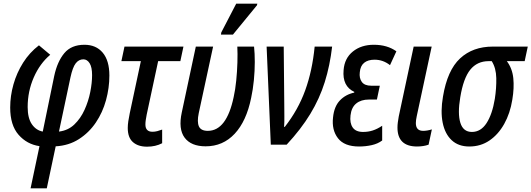

<svg xmlns="http://www.w3.org/2000/svg" viewBox="-20 -795 2920 1055"><path d="M148 240 197 8Q128 -2 82 -54.5Q36 -107 36 -204Q36 -268 54 -331.5Q72 -395 107 -450.5Q142 -506 194 -546L256 -494Q199 -446 165.5 -369.5Q132 -293 132 -207Q132 -146 155 -112.5Q178 -79 215 -72L278 -378Q295 -457 333.5 -503Q372 -549 444 -549Q508 -549 544.5 -505.5Q581 -462 581 -380Q581 -312 562.5 -244.5Q544 -177 506.5 -121.5Q469 -66 413.5 -30.5Q358 5 286 9L237 240ZM304 -72Q354 -78 388.5 -111Q423 -144 444.5 -191.5Q466 -239 476 -289.5Q486 -340 486 -382Q486 -426 472.5 -447.5Q459 -469 438 -469Q413 -469 396 -447Q379 -425 367 -369Z M788 11Q739 11 710.5 -14Q682 -39 682 -92Q682 -108 685 -129Q688 -150 693 -173L754 -459H647L664 -539H988L971 -459H849L786 -165Q783 -149 781 -136Q779 -123 779 -111Q779 -71 818 -71Q831 -71 844.5 -74.5Q858 -78 871 -83V-8Q835 11 788 11Z M1110 9Q1030 9 994.5 -38.5Q959 -86 979 -178L1056 -539H1151L1072 -173Q1062 -125 1073 -100.5Q1084 -76 1122 -76Q1225 -76 1264 -262Q1273 -302 1278 -352Q1283 -402 1284.5 -451.5Q1286 -501 1284 -539H1376Q1380 -502 1380 -454Q1380 -406 1375 -354.5Q1370 -303 1360 -257Q1334 -129 1269.5 -60Q1205 9 1110 9ZM1194 -605 1196 -617 1278 -775H1394L1392 -766L1260 -605Z M1468 0 1445 -539H1539L1542 -223Q1542 -190 1542.5 -156Q1543 -122 1541 -98H1545Q1618 -191 1657 -298.5Q1696 -406 1709 -539H1805Q1793 -435 1764.5 -344Q1736 -253 1685 -169Q1634 -85 1555 0Z M1953 10Q1872 10 1837 -35.5Q1802 -81 1810 -150Q1816 -210 1847.5 -243Q1879 -276 1926 -286L1927 -290Q1860 -321 1868 -410Q1873 -475 1919 -512Q1965 -549 2034 -549Q2108 -549 2158 -513L2123 -437Q2085 -467 2038 -467Q2002 -467 1981 -450Q1960 -433 1957 -398Q1953 -366 1968 -345Q1983 -324 2020 -324H2067L2051 -248H2007Q1964 -248 1937.5 -226.5Q1911 -205 1906 -161Q1901 -119 1918 -94.5Q1935 -70 1975 -70Q2003 -70 2028 -78Q2053 -86 2080 -104V-23Q2056 -5 2022.5 2.5Q1989 10 1953 10Z M2270 10Q2164 9 2164 -94Q2164 -108 2166 -123Q2168 -138 2171 -155L2253 -539H2352L2270 -157Q2265 -134 2265 -119Q2265 -76 2305 -76Q2327 -76 2353 -84L2335 0Q2307 10 2270 10Z M2559 10Q2499 10 2462 -24.5Q2425 -59 2412.5 -120.5Q2400 -182 2414 -264Q2438 -409 2508 -474Q2578 -539 2688 -539H2880L2863 -459H2765Q2795 -419 2800.5 -365.5Q2806 -312 2795 -247Q2783 -172 2750.5 -114Q2718 -56 2669.5 -23Q2621 10 2559 10ZM2573 -70Q2622 -70 2653.5 -118.5Q2685 -167 2699 -252Q2708 -310 2707 -365.5Q2706 -421 2682 -459H2665Q2602 -459 2564 -412Q2526 -365 2509 -260Q2494 -171 2509.5 -120.5Q2525 -70 2573 -70Z"/></svg>

Font: Noto Sans Condensed Medium
Style: Italic
Weight: 500
Width: 3
Italic angle: -12°
Designer: Monotype Design Team
Foundry: Monotype Imaging Inc.
Version: Version 2.013; ttfautohint (v1.8.4.7-5d5b)